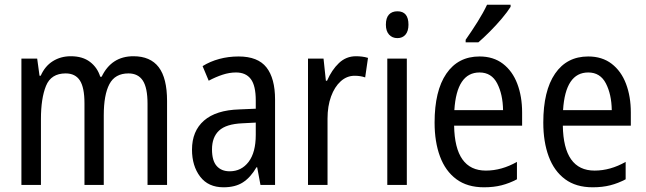

<svg xmlns="http://www.w3.org/2000/svg" viewBox="-20 -786 2744 816"><path d="M547 -547Q619 -547 654.5 -500.5Q690 -454 690 -357V0H607V-345Q607 -413 587 -443.5Q567 -474 526 -474Q469 -474 445 -428.5Q421 -383 421 -296V0H339V-347Q339 -414 319.5 -444Q300 -474 259 -474Q197 -474 175.5 -421Q154 -368 154 -280V0H71V-537H138L148 -464H153Q171 -505 204.5 -526Q238 -547 281 -547Q331 -547 362.5 -523Q394 -499 406 -460H412Q454 -547 547 -547Z M994 -546Q1076 -546 1112.5 -499.5Q1149 -453 1149 -363V0H1087L1073 -75H1070Q1045 -32 1012.5 -11Q980 10 930 10Q865 10 830.5 -35.5Q796 -81 796 -150Q796 -229 847 -273.5Q898 -318 997 -321L1067 -324V-359Q1067 -422 1046 -450Q1025 -478 983 -478Q955 -478 926 -468.5Q897 -459 867 -443L841 -505Q873 -525 912 -535.5Q951 -546 994 -546ZM1010 -262Q941 -259 911 -231Q881 -203 881 -151Q881 -103 901 -80.5Q921 -58 956 -58Q1006 -58 1036.5 -98Q1067 -138 1067 -213V-265Z M1493 -547Q1505 -547 1518 -545.5Q1531 -544 1544 -540L1532 -457Q1512 -464 1487 -464Q1454 -464 1428 -440.5Q1402 -417 1387 -376Q1372 -335 1372 -282V0H1289V-537H1355L1365 -443H1370Q1390 -489 1420.5 -518Q1451 -547 1493 -547Z M1669 -738Q1716 -738 1716 -681Q1716 -654 1703.5 -639Q1691 -624 1669 -624Q1647 -624 1633.5 -639Q1620 -654 1620 -681Q1620 -710 1633 -724Q1646 -738 1669 -738ZM1709 -537V0H1626V-537Z M2018 -546Q2077 -546 2117.5 -515Q2158 -484 2178.5 -430Q2199 -376 2199 -308V-252H1910Q1913 -61 2045 -61Q2112 -61 2177 -98V-24Q2145 -7 2111.5 1.5Q2078 10 2037 10Q1966 10 1919.5 -24.5Q1873 -59 1850 -121Q1827 -183 1827 -265Q1827 -400 1877 -473Q1927 -546 2018 -546ZM2018 -478Q1921 -478 1911 -318H2118Q2117 -385 2093 -431.5Q2069 -478 2018 -478ZM2150 -757Q2137 -736 2113 -707.5Q2089 -679 2061.5 -651.5Q2034 -624 2013 -606H1959V-617Q1985 -654 2009.5 -693Q2034 -732 2050 -766H2150Z M2480 -546Q2539 -546 2579.5 -515Q2620 -484 2640.5 -430Q2661 -376 2661 -308V-252H2372Q2375 -61 2507 -61Q2574 -61 2639 -98V-24Q2607 -7 2573.5 1.5Q2540 10 2499 10Q2428 10 2381.5 -24.5Q2335 -59 2312 -121Q2289 -183 2289 -265Q2289 -400 2339 -473Q2389 -546 2480 -546ZM2480 -478Q2383 -478 2373 -318H2580Q2579 -385 2555 -431.5Q2531 -478 2480 -478Z"/></svg>

Font: Noto Sans Myanmar Condensed
Style: Regular
Weight: 400
Width: 3
Designer: Monotype Design Team
Foundry: Monotype Imaging Inc.
Version: Version 2.107; ttfautohint (v1.8.4.7-5d5b)